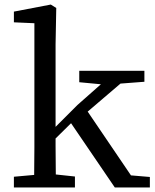

<svg xmlns="http://www.w3.org/2000/svg" viewBox="-20 -823 682 843"><path d="M224 -215V-182L225 -60Q225 -58 225 -57L309 -48V0H41V-47L130 -55Q130 -56 131 -176V-721L41 -725V-736V-763V-772L203 -803L227 -788L224 -628V-266L320 -362L423 -453L328 -462V-512H614V-464L509 -456L365 -333L555 -53L638 -46V0H484L292 -282Z"/></svg>

Font: Early Summer Mincho Screen
Style: Regular
Weight: 400
Designer: GuiWonder
Version: Version 1.002